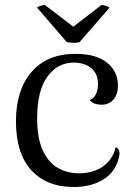

<svg xmlns="http://www.w3.org/2000/svg" viewBox="-20 -737 545 770"><path d="M276 13Q167 13 105.5 -54.5Q44 -122 44 -251Q44 -376 106.5 -448.5Q169 -521 283 -521Q366 -521 409.5 -485.5Q453 -450 453 -394Q453 -359 435 -338Q417 -317 387 -317Q374 -317 361 -321Q348 -325 340 -336Q357 -343 365 -360Q373 -377 373 -400Q373 -430 359.5 -449Q346 -468 324 -477Q302 -486 276 -486Q211 -486 170 -429.5Q129 -373 129 -263Q129 -182 152 -133Q175 -84 213 -63Q251 -42 297 -42Q333 -42 363 -53.5Q393 -65 414.5 -88.5Q436 -112 444 -147Q454 -143 458 -131.5Q462 -120 454 -95Q438 -42 390 -14.5Q342 13 276 13ZM160 -717 274 -630 387 -717Q393 -717 404.5 -713.5Q416 -710 419 -706L299 -568Q293 -566 283.5 -565.5Q274 -565 264 -566Q254 -567 248 -568L129 -706Q130 -710 142 -713.5Q154 -717 160 -717Z"/></svg>

Font: Arima
Style: Regular
Weight: 400
Designer: Joana Correia and Natanael Gama
Foundry: NDISCOVER
Version: Version 1.101;gftools[0.9.23]